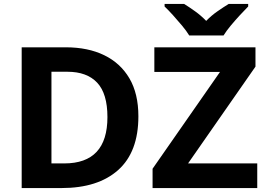

<svg xmlns="http://www.w3.org/2000/svg" viewBox="-20 -954 1349 974"><path d="M682 -364Q682 -183 579.5 -91.5Q477 0 292 0H90V-714H314Q426 -714 508.5 -674Q591 -634 636.5 -556.5Q682 -479 682 -364ZM525 -360Q525 -479 473 -534.5Q421 -590 322 -590H241V-125H306Q525 -125 525 -360ZM1285 0H754V-98L1096 -589H763V-714H1276V-616L934 -125H1285ZM940 -774Q926 -797 903.5 -824Q881 -851 857.5 -877Q834 -903 815 -921V-934H914Q940 -918 970 -896.5Q1000 -875 1026 -848Q1052 -875 1083 -896.5Q1114 -918 1140 -934H1239V-921Q1221 -903 1197 -877Q1173 -851 1150.5 -824Q1128 -797 1114 -774Z"/></svg>

Font: Noto Sans IKEA
Style: Bold
Weight: 600
Designer: Monotype Design Team
Foundry: Monotype Imaging Inc.
Version: Version 2.001